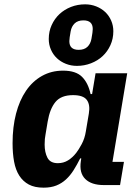

<svg xmlns="http://www.w3.org/2000/svg" viewBox="-20 -854 640 886"><path d="M181 12Q140 12 113 -2.5Q86 -17 69 -43.5Q52 -70 45 -108Q38 -146 38 -193Q38 -268 54 -329.5Q70 -391 100 -435Q130 -479 173.5 -503.5Q217 -528 271 -528Q330 -528 358.5 -499.5Q387 -471 398 -420H405L421 -516H567L499 -107H552L534 0H459Q402 0 373.5 -28Q345 -56 353 -110L355 -123H350Q335 -93 319.5 -68.5Q304 -44 284.5 -26Q265 -8 240 2Q215 12 181 12ZM247 -101Q273 -101 294 -114Q315 -127 332 -149Q343 -163 357 -189Q371 -215 376 -247L390 -330Q397 -371 380.5 -393Q364 -415 317 -415Q262 -415 236 -383.5Q210 -352 200 -293L190 -233Q188 -224 187 -212.5Q186 -201 186 -187Q186 -151 199 -126Q212 -101 247 -101ZM335 -550Q308 -550 284 -559.5Q260 -569 242.5 -585.5Q225 -602 215 -625Q205 -648 205 -674Q205 -709 218.5 -738.5Q232 -768 254.5 -789Q277 -810 307.5 -822Q338 -834 373 -834Q400 -834 424 -824.5Q448 -815 465.5 -798.5Q483 -782 493 -759Q503 -736 503 -710Q503 -675 489.5 -645.5Q476 -616 453.5 -595Q431 -574 400 -562Q369 -550 335 -550ZM343 -624Q369 -624 383.5 -638Q398 -652 402 -675Q405 -693 406.5 -702.5Q408 -712 408 -720Q408 -760 365 -760Q339 -760 324.5 -746Q310 -732 306 -709Q303 -691 301.5 -681.5Q300 -672 300 -664Q300 -624 343 -624Z"/></svg>

Font: IBM Plex Mono
Style: Bold Italic
Weight: 700
Italic angle: -9°
Monospace: yes
Designer: Mike Abbink, Paul van der Laan, Pieter van Rosmalen
Foundry: Bold Monday
Version: Version 2.3